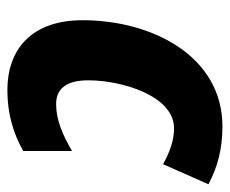

<svg xmlns="http://www.w3.org/2000/svg" viewBox="-70 -528 609 508"><g transform="rotate(90 234.0 -274.5)"><path d="M219 10C284 10 336 -7 380 -32V-161C335 -135 297 -119 256 -119C216 -119 193 -145 193 -204C193 -293 234 -431 320 -431C354 -431 386 -418 415 -402L468 -522C423 -546 375 -559 315 -559C129 -559 34 -373 34 -189C34 -53 112 10 219 10Z"/></g></svg>

Font: Noto Sans SemiCondensed ExtraBold
Style: Italic
Weight: 800
Width: 4
Italic angle: -12°
Designer: Monotype Design Team
Foundry: Monotype Imaging Inc.
Version: Version 2.013